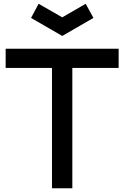

<svg xmlns="http://www.w3.org/2000/svg" viewBox="-20 -1012 668 1032"><path d="M482.3 -915.6 440.6 -991.7 314.6 -918.8 187.5 -991.7 146.9 -915.6 314.6 -818.8ZM617.7 -750H10.4V-646.9H259.4V0H368.8V-646.9H617.7Z"/></svg>

Font: Manrope Semibold
Style: Regular
Weight: 600
Width: 4
Designer: Michael Sharanda
Foundry: Michael Sharanda
Version: Version 2.000;PS 002.000;hotconv 1.0.88;makeotf.lib2.5.64775